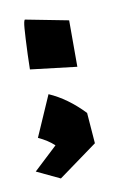

<svg xmlns="http://www.w3.org/2000/svg" viewBox="-64 -475 296 469"><g transform="rotate(-10 84.0 -240.5)"><path d="M140.6 -188.5 146.5 -112.3 49.8 -42 -7.8 -69.3 50.8 -124Q35.2 -138.7 11.7 -149.4L55.7 -250Q100.6 -230.5 140.6 -188.5ZM30.3 -439.5 136.7 -418.9V-303.7L21.5 -317.4L22.5 -354.5Q24.4 -400.4 25.9 -418.5Q27.3 -436.5 30.3 -439.5Z"/></g></svg>

Font: Shorif Bongobondhu ANSI V2
Style: Regular
Weight: 400
Designer: Shorif Uddin Shishir, Shorif art & Design, e-mail : shorifart@gmail.com, facebook : Shorif2001
Foundry: Lipighor Font Foundry
Version: Designed By Shorif Uddin Shishir | Build By Niladri Shekhar 